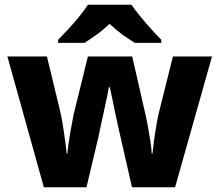

<svg xmlns="http://www.w3.org/2000/svg" viewBox="-20 -786 921 806"><path d="M485 -215Q481 -232 474.5 -261Q468 -290 461.5 -322Q455 -354 449.5 -380.5Q444 -407 441 -420H437Q435 -407 429.5 -380.5Q424 -354 417 -322Q410 -290 403.5 -260Q397 -230 393 -210L343 0H164L11 -549H177L232 -321Q238 -297 243.5 -263Q249 -229 253.5 -196Q258 -163 260 -141H263Q264 -157 267.5 -182Q271 -207 275.5 -232.5Q280 -258 284 -278Q288 -298 289 -305L349 -549H535L591 -304Q595 -288 600.5 -257.5Q606 -227 611 -195Q616 -163 617 -141H620Q622 -162 626.5 -195.5Q631 -229 637 -263.5Q643 -298 649 -321L706 -549H870L715 0H534ZM532 -766Q547 -744 569.5 -716.5Q592 -689 615.5 -663Q639 -637 657 -619V-606H546Q520 -622 493 -641.5Q466 -661 440 -686Q414 -661 387.5 -642Q361 -623 335 -606H224V-619Q243 -638 266.5 -663.5Q290 -689 312.5 -716.5Q335 -744 349 -766Z"/></svg>

Font: Noto Sans Devanagari ExtraBold
Style: Regular
Weight: 800
Version: Version 2.003